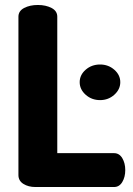

<svg xmlns="http://www.w3.org/2000/svg" viewBox="-20 -751 533 771"><path d="M438 0H122Q94 0 74 -12.5Q54 -25 54 -48V-684Q54 -707 77 -719Q100 -731 132 -731Q164 -731 187 -719Q210 -707 210 -684V-136H438Q459 -136 471 -116Q483 -96 483 -68Q483 -40 471 -20Q459 0 438 0ZM382 -492Q415 -492 439 -471Q463 -450 463 -421Q463 -392 439 -370.5Q415 -349 382 -349Q348 -349 324 -370.5Q300 -392 300 -421Q300 -450 324 -471Q348 -492 382 -492Z"/></svg>

Font: Dosis
Style: ExtraBold
Weight: 800
Designer: EdgarTolentino, PabloImpallari, IginoMarini
Foundry: EdgarTolentino, PabloImpallari, IginoMarini
Version: Version 1.007